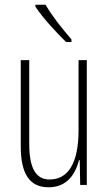

<svg xmlns="http://www.w3.org/2000/svg" viewBox="-20 -784 458 814"><path d="M173 -764H130V-756C162 -707 222 -643 260 -606H283V-617C245 -661 205 -710 173 -764ZM348 -529H313V-232C313 -89 267 -23 190 -23C134 -23 104 -68 104 -173V-529H68V-164C68 -49 104 10 186 10C266 10 300 -48 315 -105H318L320 0H348Z"/></svg>

Font: Noto Sans Bengali ExtraCondensed ExtraLight
Style: Regular
Weight: 200
Width: 2
Designer: Joana Ranito - Universal Thirst; Jelle Bosma - Monotype Design Team
Foundry: Universal Thirst ehf.
Version: Version 3.000